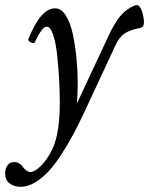

<svg xmlns="http://www.w3.org/2000/svg" viewBox="-73 -448 574 739"><path d="M6.8 271Q-19 271 -36.1 257.8Q-53.2 244.6 -53.2 220.2Q-53.2 199.7 -43.7 187.7Q-34.2 175.8 -19 175.8Q2.4 175.8 15.1 194.8Q29.8 213.9 43.9 213.9Q66.4 213.9 99.1 173.8Q132.3 131.3 144.8 77.6Q157.2 23.9 157.2 -49.8Q157.2 -92.8 154.8 -139.2Q152.3 -185.5 147.2 -234.1Q142.1 -282.7 131.6 -314Q121.1 -345.2 106.9 -345.2Q88.9 -345.2 60.1 -284.2Q57.6 -280.8 51.5 -282.5Q45.4 -284.2 39.8 -288.8Q34.2 -293.5 36.1 -296.9Q83 -416 139.2 -416Q163.1 -416 180.9 -387.5Q198.7 -358.9 208 -313.2Q217.3 -267.6 221.7 -220.5Q226.1 -173.3 226.1 -127Q226.1 -91.8 223.1 -49.8L345.2 -311Q367.7 -359.4 389.6 -385.7Q411.6 -412.1 440.9 -424.8Q447.8 -428.2 453.1 -428.2Q465.8 -428.2 473.4 -404.8Q481 -381.3 481 -361.8Q481 -352.1 477.3 -346.9Q473.6 -341.8 462.9 -339.8Q427.2 -332.5 407 -319.3Q386.7 -306.2 372.1 -274.9L248 -8.8Q227.5 34.7 209 69.3Q190.4 104 165 143.6Q139.6 183.1 115.7 209.5Q91.8 235.8 63.2 253.4Q34.7 271 6.8 271Z"/></svg>

Font: Junicode SmCond Medium
Style: Italic
Weight: 500
Width: 4
Italic angle: -11°
Designer: Peter S. Baker
Version: Version 2.206